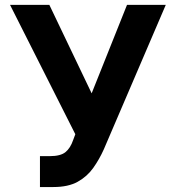

<svg xmlns="http://www.w3.org/2000/svg" viewBox="-20 -747 711 777"><path d="M141.7 9.9V-115.1H181.1Q225.1 -115.1 245 -131.4Q264.9 -147.7 275.9 -180L284.8 -203.8L20.6 -727.3H179.7L350.9 -369.3L494 -727.3H650.9L400.2 -142.8Q382.1 -102.3 357.4 -67.5Q332.7 -32.7 294.4 -11.4Q256 9.9 196.4 9.9Z"/></svg>

Font: Inter UI
Style: Bold
Weight: 700
Designer: Rasmus Andersson
Foundry: rsms
Version: 3.2;8d6f07862